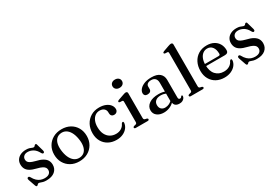

<svg xmlns="http://www.w3.org/2000/svg" viewBox="33 -1641 3638 2557"><g transform="rotate(-30 1852.5 -363.0)"><path d="M221 -443Q183.5 -443 161.8 -423.5Q140 -404 140 -373Q140 -354 149 -338.5Q158 -323 181.5 -310.5Q205 -298 248.5 -286.5Q318 -271 357.2 -247.8Q396.5 -224.5 412.2 -195Q428 -165.5 428 -129.5Q428 -66 382.5 -27.2Q337 11.5 252 11.5Q221 11.5 200.8 6Q180.5 0.5 167 -5Q153.5 -10.5 143.5 -10.5Q133 -10.5 127.5 -4.8Q122 1 117 6.5Q112 12 103 12Q96 12 92.2 7.8Q88.5 3.5 84.5 -7L48 -112Q43.5 -126 45.2 -135.2Q47 -144.5 56.5 -148Q65.5 -151.5 72.8 -147.8Q80 -144 85.5 -134.5Q107.5 -93.5 133.2 -69.8Q159 -46 187.8 -36Q216.5 -26 246.5 -26Q294 -26 317.8 -46Q341.5 -66 341.5 -99Q341.5 -118.5 331.5 -134.8Q321.5 -151 295 -165Q268.5 -179 219.5 -191Q158.5 -205.5 122.5 -226.5Q86.5 -247.5 70.8 -277Q55 -306.5 55 -345.5Q55 -385 75 -415.5Q95 -446 131.2 -463.2Q167.5 -480.5 216.5 -480.5Q248 -480.5 267.5 -474.5Q287 -468.5 299.8 -462.2Q312.5 -456 323 -456Q334 -456 339.8 -462.2Q345.5 -468.5 350.8 -474.5Q356 -480.5 364.5 -480.5Q370 -480.5 374.2 -476.5Q378.5 -472.5 380.5 -462L409 -362.5Q413 -347.5 411.8 -337.8Q410.5 -328 401 -324Q391.5 -320.5 384.8 -325.5Q378 -330.5 370.5 -343Q342 -397 302.5 -420Q263 -443 221 -443Z M763 -480Q836.5 -480 892.8 -448.8Q949 -417.5 980.5 -362Q1012 -306.5 1012 -233.5Q1012 -163 980 -107.5Q948 -52 891 -20.2Q834 11.5 759.5 11.5Q686 11.5 630 -20Q574 -51.5 542.2 -107.2Q510.5 -163 510.5 -235Q510.5 -306 542.5 -361.2Q574.5 -416.5 631.2 -448.2Q688 -480 763 -480ZM798 -31.5Q840 -37.5 866.2 -65.8Q892.5 -94 901.2 -141.8Q910 -189.5 899 -254Q888 -319 863 -362Q838 -405 802.5 -424.2Q767 -443.5 724.5 -437Q682.5 -431 656.2 -402.8Q630 -374.5 621.5 -327Q613 -279.5 623.5 -214.5Q634.5 -149.5 659.5 -106.5Q684.5 -63.5 720 -44.5Q755.5 -25.5 798 -31.5Z M1527 -350Q1527 -326.5 1511.5 -310.5Q1496 -294.5 1470 -294.5Q1445 -294.5 1431.2 -309Q1417.5 -323.5 1417.5 -347V-362Q1417.5 -397.5 1393 -419.2Q1368.5 -441 1325.5 -441Q1287 -441 1257 -419.2Q1227 -397.5 1210 -357.8Q1193 -318 1193 -264.5Q1193 -199 1215.2 -154Q1237.5 -109 1276.5 -85.5Q1315.5 -62 1365 -62Q1413 -62 1447.8 -84Q1482.5 -106 1497.5 -142Q1504 -150.5 1508.2 -153.5Q1512.5 -156.5 1518 -156.5Q1525 -156.5 1528 -150.8Q1531 -145 1530.5 -137.5Q1527 -96.5 1501 -62.5Q1475 -28.5 1431.5 -8.5Q1388 11.5 1332.5 11.5Q1262.5 11.5 1208.8 -18Q1155 -47.5 1125 -100.8Q1095 -154 1095 -226Q1095 -298 1125.5 -355.5Q1156 -413 1211.2 -446.8Q1266.5 -480.5 1340.5 -480.5Q1398 -480.5 1440 -462.5Q1482 -444.5 1504.5 -414.8Q1527 -385 1527 -350Z M1774.5 -450.5V-69.5Q1774.5 -56 1779.8 -49Q1785 -42 1795 -39.5L1817.5 -34.5Q1826.5 -32 1830.8 -27.8Q1835 -23.5 1835 -16.5Q1835 -9 1829.2 -4.5Q1823.5 0 1812 0H1630.5Q1619.5 0 1613.8 -4.5Q1608 -9 1608 -16.5Q1608 -23 1612.2 -27.2Q1616.5 -31.5 1625.5 -34L1649 -39.5Q1659 -42.5 1664 -49Q1669 -55.5 1669 -69V-379Q1669 -390.5 1665.2 -395.5Q1661.5 -400.5 1653 -401.5L1619 -403Q1610.5 -404.5 1606.8 -408Q1603 -411.5 1603 -417.5Q1603 -424 1607.2 -428.2Q1611.5 -432.5 1622.5 -436.5L1705.5 -465.5Q1721.5 -471.5 1731.5 -474Q1741.5 -476.5 1748.5 -476.5Q1761.5 -476.5 1768 -469.5Q1774.5 -462.5 1774.5 -450.5ZM1710.5 -569.5Q1678 -569.5 1658 -587.5Q1638 -605.5 1638 -633.5Q1638 -662 1658 -679.5Q1678 -697 1710.5 -697Q1743.5 -697 1763.8 -679.2Q1784 -661.5 1784 -633.5Q1784 -605.5 1763.8 -587.5Q1743.5 -569.5 1710.5 -569.5Z M2214.5 -61.5V-71.5L2208 -75V-360Q2208 -403.5 2186.2 -426.5Q2164.5 -449.5 2124.5 -449.5Q2086.5 -449.5 2067.5 -433.8Q2048.5 -418 2048.5 -396V-357Q2048.5 -333 2032.8 -320Q2017 -307 1989 -307Q1964.5 -307 1951.5 -319.5Q1938.5 -332 1938.5 -353.5Q1938.5 -384.5 1962.8 -413.5Q1987 -442.5 2033 -461.2Q2079 -480 2144.5 -480Q2229.5 -480 2271 -443.5Q2312.5 -407 2312.5 -345V-75Q2312.5 -58.5 2318.8 -51Q2325 -43.5 2336 -43.5Q2348.5 -43.5 2354 -49.2Q2359.5 -55 2363 -60.5Q2365.5 -63.5 2368.2 -66Q2371 -68.5 2375 -68.5Q2380.5 -68.5 2383 -64.8Q2385.5 -61 2385.5 -54.5Q2385.5 -40 2375.5 -24.8Q2365.5 -9.5 2346.5 1Q2327.5 11.5 2299 11.5Q2259.5 11.5 2237 -7.2Q2214.5 -26 2214.5 -61.5ZM1916 -104Q1916 -163.5 1969.2 -201.2Q2022.5 -239 2116.5 -239Q2150.5 -239 2179 -232.8Q2207.5 -226.5 2229 -217L2221 -189.5Q2200.5 -198 2178.8 -203.8Q2157 -209.5 2131 -209.5Q2081.5 -209.5 2053.5 -185.8Q2025.5 -162 2025.5 -121Q2025.5 -81 2048.2 -59.5Q2071 -38 2106.5 -38Q2140 -38 2171 -53.2Q2202 -68.5 2224.5 -97L2235 -73Q2205 -32.5 2158.2 -10.5Q2111.5 11.5 2059.5 11.5Q1996 11.5 1956 -19.8Q1916 -51 1916 -104Z M2620.5 -711.5V-69.5Q2620.5 -56 2625.5 -49Q2630.5 -42 2640.5 -39.5L2663 -34.5Q2672 -32 2676.2 -27.8Q2680.5 -23.5 2680.5 -16.5Q2680.5 -9 2674.8 -4.5Q2669 0 2657.5 0H2476.5Q2465 0 2459.5 -4.5Q2454 -9 2454 -16.5Q2454 -23 2458 -27.2Q2462 -31.5 2471 -34L2494.5 -39.5Q2504.5 -42.5 2509.5 -49Q2514.5 -55.5 2514.5 -69V-640Q2514.5 -651.5 2510.8 -656.5Q2507 -661.5 2498.5 -662.5L2464.5 -664Q2456 -665.5 2452.2 -669Q2448.5 -672.5 2448.5 -678.5Q2448.5 -685 2452.8 -689.2Q2457 -693.5 2468.5 -697.5L2551 -727Q2567 -732.5 2577 -735Q2587 -737.5 2594 -737.5Q2607 -737.5 2613.8 -730.5Q2620.5 -723.5 2620.5 -711.5Z M3195.5 -292.5Q3195.5 -269.5 3181.8 -257.2Q3168 -245 3142 -245H2822V-277H3062.5Q3087.5 -277 3087.5 -299Q3087.5 -366 3058.5 -403.5Q3029.5 -441 2981 -441Q2943 -441 2914 -419.2Q2885 -397.5 2868.8 -357.8Q2852.5 -318 2852.5 -264.5Q2852.5 -165 2900 -113.5Q2947.5 -62 3025 -62Q3074.5 -62 3111 -84.2Q3147.5 -106.5 3162.5 -143.5Q3169 -151.5 3173.2 -154.8Q3177.5 -158 3182.5 -158Q3189.5 -158 3192.5 -152Q3195.5 -146 3195.5 -138Q3192.5 -97 3165.8 -63Q3139 -29 3094.2 -8.8Q3049.5 11.5 2992.5 11.5Q2922 11.5 2868.2 -18Q2814.5 -47.5 2784.5 -101Q2754.5 -154.5 2754.5 -226Q2754.5 -299.5 2783.8 -356.8Q2813 -414 2866.8 -447.2Q2920.5 -480.5 2995 -480.5Q3056.5 -480.5 3101.5 -456.5Q3146.5 -432.5 3171 -390.2Q3195.5 -348 3195.5 -292.5Z M3457 -443Q3419.5 -443 3397.8 -423.5Q3376 -404 3376 -373Q3376 -354 3385 -338.5Q3394 -323 3417.5 -310.5Q3441 -298 3484.5 -286.5Q3554 -271 3593.2 -247.8Q3632.5 -224.5 3648.2 -195Q3664 -165.5 3664 -129.5Q3664 -66 3618.5 -27.2Q3573 11.5 3488 11.5Q3457 11.5 3436.8 6Q3416.5 0.5 3403 -5Q3389.5 -10.5 3379.5 -10.5Q3369 -10.5 3363.5 -4.8Q3358 1 3353 6.5Q3348 12 3339 12Q3332 12 3328.2 7.8Q3324.5 3.5 3320.5 -7L3284 -112Q3279.5 -126 3281.2 -135.2Q3283 -144.5 3292.5 -148Q3301.5 -151.5 3308.8 -147.8Q3316 -144 3321.5 -134.5Q3343.5 -93.5 3369.2 -69.8Q3395 -46 3423.8 -36Q3452.5 -26 3482.5 -26Q3530 -26 3553.8 -46Q3577.5 -66 3577.5 -99Q3577.5 -118.5 3567.5 -134.8Q3557.5 -151 3531 -165Q3504.5 -179 3455.5 -191Q3394.5 -205.5 3358.5 -226.5Q3322.5 -247.5 3306.8 -277Q3291 -306.5 3291 -345.5Q3291 -385 3311 -415.5Q3331 -446 3367.2 -463.2Q3403.5 -480.5 3452.5 -480.5Q3484 -480.5 3503.5 -474.5Q3523 -468.5 3535.8 -462.2Q3548.5 -456 3559 -456Q3570 -456 3575.8 -462.2Q3581.5 -468.5 3586.8 -474.5Q3592 -480.5 3600.5 -480.5Q3606 -480.5 3610.2 -476.5Q3614.5 -472.5 3616.5 -462L3645 -362.5Q3649 -347.5 3647.8 -337.8Q3646.5 -328 3637 -324Q3627.5 -320.5 3620.8 -325.5Q3614 -330.5 3606.5 -343Q3578 -397 3538.5 -420Q3499 -443 3457 -443Z"/></g></svg>

Font: Fraunces 11pt
Style: Regular
Weight: 400
Version: Version 1.000;[b76b70a41]